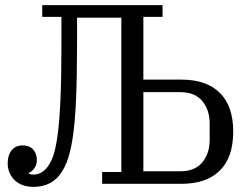

<svg xmlns="http://www.w3.org/2000/svg" viewBox="-20 -718 975 750"><path d="M113 12Q63 12 36.5 -15Q10 -42 10 -80Q10 -112 25.5 -131Q41 -150 69 -150Q95 -150 109.5 -134Q124 -118 124 -93Q124 -74 114 -60.5Q104 -47 93 -43V-39Q99 -36 111 -36Q123 -36 135 -41Q147 -46 158 -57Q173 -72 184.5 -100Q196 -128 204 -183Q212 -238 216 -325.5Q220 -413 220 -547V-652H145V-698H615V-652H540V-407H689Q786 -407 838.5 -355.5Q891 -304 891 -204Q891 -103 838.5 -51.5Q786 0 689 0H379V-46H454V-649H281V-552Q281 -419 277 -328Q273 -237 263.5 -176.5Q254 -116 239 -80.5Q224 -45 203 -23Q183 -4 159.5 4Q136 12 113 12ZM685 -49Q741 -49 770 -83.5Q799 -118 799 -172V-235Q799 -289 770 -323.5Q741 -358 685 -358H540V-49Z"/></svg>

Font: IBM Plex Serif
Style: Regular
Weight: 400
Designer: Mike Abbink, Paul van der Laan, Pieter van Rosmalen
Foundry: Bold Monday
Version: Version 3.001